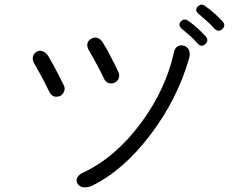

<svg xmlns="http://www.w3.org/2000/svg" viewBox="-20 -868 1040 829"><path d="M423.8 -684.6Q413.1 -701.2 398.4 -705.1Q384.8 -708 373 -700.2Q361.3 -693.4 357.4 -680.7Q354.5 -666 363.3 -651.4Q380.9 -622.1 398.4 -588.9Q415 -558.6 427.7 -531.2Q434.6 -514.6 448.2 -509.8Q460.9 -504.9 473.6 -510.7Q487.3 -516.6 492.2 -529.3Q498 -543 491.2 -556.6Q477.5 -586.9 460.9 -618.2Q443.4 -653.3 423.8 -684.6ZM187.5 -627Q176.8 -643.6 161.1 -647.5Q148.4 -651.4 136.7 -643.6Q125 -635.7 122.1 -623Q119.1 -608.4 127.9 -593.8Q145.5 -563.5 162.1 -532.2Q178.7 -501 191.4 -474.6Q198.2 -458 211.9 -452.1Q224.6 -448.2 238.3 -453.1Q251 -459 255.9 -471.7Q262.7 -485.4 255.9 -499Q241.2 -529.3 224.6 -560.5Q207 -594.7 187.5 -627ZM796.9 -617.2Q802.7 -638.7 794.9 -653.3Q788.1 -667 773.4 -670.9Q759.8 -674.8 747.1 -668Q733.4 -659.2 730.5 -639.6Q695.3 -482.4 590.8 -339.8Q480.5 -189.5 337.9 -122.1Q318.4 -113.3 312.5 -98.6Q307.6 -85.9 315.4 -74.2Q322.3 -62.5 338.9 -59.6Q356.4 -56.6 377.9 -66.4Q513.7 -132.8 630.9 -288.1Q746.1 -440.4 796.9 -617.2ZM793.9 -777.3Q775.4 -791 760.7 -775.4Q747.1 -758.8 765.6 -743.2Q789.1 -723.6 802.7 -711.9Q819.3 -696.3 831.1 -682.6Q848.6 -661.1 866.2 -677.7Q883.8 -693.4 867.2 -711.9Q850.6 -729.5 833 -746.1Q812.5 -764.6 793.9 -777.3ZM866.2 -841.8Q847.7 -855.5 833 -838.9Q819.3 -822.3 837.9 -807.6Q861.3 -788.1 875 -775.4Q892.6 -759.8 903.3 -747.1Q920.9 -726.6 939.5 -742.2Q957 -757.8 940.4 -776.4Q922.9 -794.9 906.2 -809.6Q884.8 -829.1 866.2 -841.8Z"/></svg>

Font: Gulim
Style: Regular
Weight: 400
Version: Version 2.21